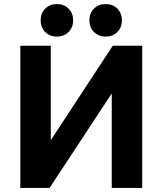

<svg xmlns="http://www.w3.org/2000/svg" viewBox="-20 -925 800 945"><path d="M80 -700H230V-235L535 -700H680V0H530V-465L224 0H80ZM260 -745Q225 -745 202.5 -767.5Q180 -790 180 -825Q180 -860 202.5 -882.5Q225 -905 260 -905Q295 -905 317.5 -882.5Q340 -860 340 -825Q340 -790 317.5 -767.5Q295 -745 260 -745ZM500 -745Q465 -745 442.5 -767.5Q420 -790 420 -825Q420 -860 442.5 -882.5Q465 -905 500 -905Q535 -905 557.5 -882.5Q580 -860 580 -825Q580 -790 557.5 -767.5Q535 -745 500 -745Z"/></svg>

Font: Golos Text DemiBold
Style: Regular
Weight: 600
Designer: A.Korolkova, Vitaly Kuzmin
Foundry: ParaType Ltd
Version: Version 2.002